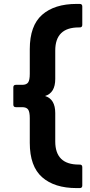

<svg xmlns="http://www.w3.org/2000/svg" viewBox="-20 -810 460 980"><path d="M371 150Q258 150 195 94.5Q132 39 132 -81V-207Q132 -239 123.5 -251Q115 -263 93 -263H61Q48 -263 48 -276V-364Q48 -377 61 -377H93Q115 -377 123.5 -389Q132 -401 132 -433V-559Q132 -679 195 -734.5Q258 -790 371 -790H387Q400 -790 400 -777V-683Q400 -670 387 -670H382Q262 -670 262 -552V-407Q262 -336 210 -320Q262 -304 262 -233V-88Q262 30 382 30H387Q400 30 400 43V137Q400 150 387 150Z"/></svg>

Font: LINE Seed Sans TH App
Style: Bold
Weight: 700
Designer: Dalton Maag Ltd | Thai characters by Cadson Demak Co.,Ltd.
Foundry: Dalton Maag Ltd
Version: Version 1.003